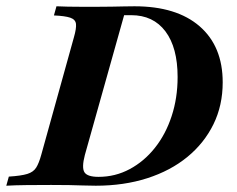

<svg xmlns="http://www.w3.org/2000/svg" viewBox="-45 -591 754 611"><path d="M-25 0 -16.9 -29Q22.6 -31.5 41.9 -37.5Q61.3 -43.5 70.2 -57.7Q79 -71.8 86.3 -98.4L190.3 -472.6Q198.4 -500.8 196.8 -514.9Q195.2 -529 178.6 -534.7Q162.1 -540.3 126.6 -541.9L134.7 -571Q151.6 -570.2 171.4 -569.8Q191.1 -569.4 214.5 -569.4Q237.9 -569.4 264.5 -569.4Q288.7 -569.4 310.5 -569.8Q332.3 -570.2 350.8 -570.6Q369.4 -571 383.1 -571Q516.9 -571 590.3 -507.3Q663.7 -443.5 663.7 -329Q663.7 -255.6 634.3 -195.6Q604.8 -135.5 551.2 -91.5Q497.6 -47.6 423.4 -23.8Q349.2 0 259.7 0Q238.7 0 218.5 -0.8Q198.4 -1.6 174.6 -2Q150.8 -2.4 117.7 -2.4Q76.6 -2.4 39.5 -2Q2.4 -1.6 -25 0ZM268.5 -28.2Q321.8 -28.2 367.7 -52.8Q413.7 -77.4 448 -120.6Q482.3 -163.7 501.2 -221.4Q520.2 -279 520.2 -346Q520.2 -439.5 481.5 -491.1Q442.7 -542.7 372.6 -542.7H350L225 -97.6Q214.5 -57.3 223.8 -42.7Q233.1 -28.2 268.5 -28.2Z"/></svg>

Font: Playfair 5pt SemiExpanded Light ExtraBold
Style: Italic
Weight: 800
Italic angle: -15.6°
Version: Version 2.001;gftools[0.9.30]